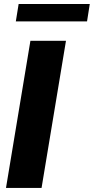

<svg xmlns="http://www.w3.org/2000/svg" viewBox="-20 -929 464 949"><path d="M423.7 -909.1H72.1L58.2 -823.2H410.2ZM306.1 -727.3H130.3L9.6 0H185.4Z"/></svg>

Font: TID UI Extra Bold
Style: Italic
Weight: 800
Italic angle: -9.39999°
Designer: The TID Project Authors
Foundry: Bakken & Bæck
Version: Version 1.001;hotconv 1.0.109;makeotfexe 2.5.65596